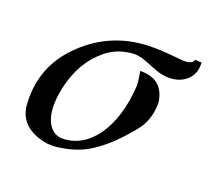

<svg xmlns="http://www.w3.org/2000/svg" viewBox="-82 -515 681 624"><g transform="rotate(20 258.5 -203.5)"><path d="M494 -414C491 -401 476 -396 449 -399C401 -404 364 -406 337 -405C251 -402 178 -371 118 -314C55 -255 26 -183 30 -98C31 -53 53 -22 94 -5C120 6 146 9 171 6C208 1 239 -8 265 -22C306 -44 349 -82 393 -136C418 -165 430 -199 430 -239C430 -246 429 -253 427 -259C416 -300 387 -320 339 -319C344 -292 346 -274 345 -266C336 -122 269 -27 177 -26C140 -25 113 -60 113 -119C113 -130 114 -140 115 -151C126 -226 154 -283 200 -323C225 -346 254 -359 289 -363C306 -366 325 -363 346 -355C362 -348 378 -342 395 -336C408 -332 421 -330 434 -330C458 -330 478 -337 493 -350C511 -365 519 -386 517 -413Z"/></g></svg>

Font: GFS Pyrsos
Style: Regular
Weight: 400
Designer: George Matthiopoulos
Foundry: George Matthiopoulos
Version: Version 1.0